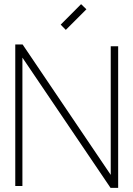

<svg xmlns="http://www.w3.org/2000/svg" viewBox="-20 -904 647 933"><path d="M554.2 -679.2V8.8H517.1L88.9 -624V0H54.2V-688H89.8L518.1 -54.2V-679.2ZM299.8 -758.8 274.9 -784.2 374 -883.8 399.9 -858.9Z"/></svg>

Font: RawengulkSans
Style: Regular
Weight: 500
Designer: gluk (gluksza@wp.pl)
Foundry: gluk (gluksza@wp.pl)
Version: Version 0.94